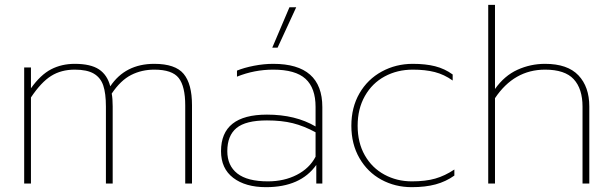

<svg xmlns="http://www.w3.org/2000/svg" viewBox="-20 -759 2532 794"><path d="M108 -356V0H80V-480H108V-394Q148 -450 191.5 -472.5Q235 -495 289 -495Q355 -495 389.5 -472Q424 -449 436 -402Q498 -495 618 -495Q705 -495 739.5 -453.5Q774 -412 774 -324V0H746V-323Q746 -402 719 -436.5Q692 -471 618 -471Q566 -471 522.5 -449Q479 -427 442 -372Q446 -351 446 -319V0H418V-318Q418 -373 407 -405.5Q396 -438 368 -454.5Q340 -471 289 -471Q233 -471 191.5 -445Q150 -419 108 -356Z M1177 -729H1205L1128 -562H1106ZM894 -134Q894 -285 1084 -285Q1202 -285 1285 -236V-317Q1285 -395 1243.5 -433Q1202 -471 1110 -471Q1032 -471 960 -442V-467Q989 -479 1030 -487Q1071 -495 1110 -495Q1313 -495 1313 -316V0H1288V-77Q1223 15 1080 15Q995 15 944.5 -23.5Q894 -62 894 -134ZM1084 -261Q996 -261 958 -229.5Q920 -198 920 -134Q920 -74 961.5 -41.5Q1003 -9 1088 -9Q1155 -9 1207.5 -36Q1260 -63 1285 -111V-212Q1237 -238 1191 -249.5Q1145 -261 1084 -261Z M1859 -58V-33Q1824 -8 1781.5 3.5Q1739 15 1683 15Q1614 15 1557 -16Q1500 -47 1466.5 -105Q1433 -163 1433 -239Q1433 -315 1466.5 -373Q1500 -431 1558.5 -463Q1617 -495 1687 -495Q1740 -495 1779.5 -485Q1819 -475 1852 -451V-426Q1817 -451 1778 -461Q1739 -471 1687 -471Q1623 -471 1571 -443Q1519 -415 1489 -362Q1459 -309 1459 -239Q1459 -169 1488.5 -117Q1518 -65 1569.5 -37Q1621 -9 1683 -9Q1740 -9 1780 -20.5Q1820 -32 1859 -58Z M2027 -353V0H1999V-739H2027V-391Q2066 -446 2120 -470.5Q2174 -495 2234 -495Q2327 -495 2372 -447.5Q2417 -400 2417 -319V0H2389V-318Q2389 -392 2352.5 -431.5Q2316 -471 2234 -471Q2106 -471 2027 -353Z"/></svg>

Font: Prompt Thin
Style: Regular
Weight: 100
Designer: Katatrad Team
Foundry: CadsonDemak
Version: Version 1.030